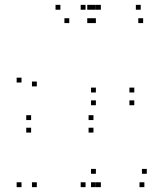

<svg xmlns="http://www.w3.org/2000/svg" viewBox="-20 -760 660 790"><path d="M395 10V-10H375V10ZM395 -720V-740H375V-720ZM332 -720V-740H312V-720ZM332 10V-10H312V10ZM131.5 10V-10H111.5V10ZM131.5 -404.5V-424.5H111.5V-404.5ZM265 -665V-685H245V-665ZM359 -665V-685H339V-665ZM359 -720V-740H339V-720ZM228.5 -720V-740H208.5V-720ZM68.5 -420.5V-440.5H48.5V-420.5ZM68.5 10V-10H48.5V10ZM364.5 -214.5V-234.5H344.5V-214.5ZM364.5 -266V-286H344.5V-266ZM108 -266V-286H88V-266ZM108 -214.5V-234.5H88V-214.5ZM574 10V-10H554V10ZM584 -45V-65H564V-45ZM374.5 -45V-65H354.5V-45ZM374.5 10V-10H354.5V10ZM532.5 -327V-347H512.5V-327ZM532.5 -379.5V-399.5H512.5V-379.5ZM374.5 -379.5V-399.5H354.5V-379.5ZM374.5 -327V-347H354.5V-327ZM569 -665V-685H549V-665ZM559 -720V-740H539V-720ZM374.5 -720V-740H354.5V-720ZM374.5 -665V-685H354.5V-665Z"/></svg>

Font: Monaspace Krypton Dots Var
Style: Regular
Weight: 400
Designer: Riley Cran and the Lettermatic Team
Version: Version 1.100 (Monaspace Krypton Dots)